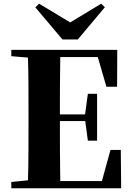

<svg xmlns="http://www.w3.org/2000/svg" viewBox="-20 -1016 714 1036"><path d="M399.9 -803.2H316.9L170.9 -976.1L190.9 -996.1L358.9 -895L525.9 -996.1L545.9 -977.1ZM631.8 -207 633.8 0H41V-34.2L130.9 -43Q133.3 -118.7 133.5 -195.8Q133.8 -272.9 133.8 -351.1V-395Q133.8 -473.1 133.5 -550.5Q133.3 -627.9 130.9 -705.1L41 -712.9V-747.1H612.8L611.8 -547.9H554.2L507.8 -708H305.2Q303.7 -632.8 303.5 -555.7Q303.2 -478.5 303.2 -398.9H439L454.1 -509.8H503.9V-256.8H454.1L439.9 -362.8H303.2V-359.9Q303.2 -276.9 303.5 -197Q303.7 -117.2 305.2 -39.1H529.8L576.2 -207Z"/></svg>

Font: Source Han Serif JP Heavy
Style: Regular
Weight: 900
Designer: Ryoko NISHIZUKA  (kana & ideographs); Frank Grießhammer (Latin, Greek & Cyrillic); Wenlong ZHANG  (bopomofo); Sandoll Co
Foundry: Adobe Systems Incorporated
Version: Version 1.001;PS 1.001;hotconv 16.6.54;makeotf.lib2.5.65590